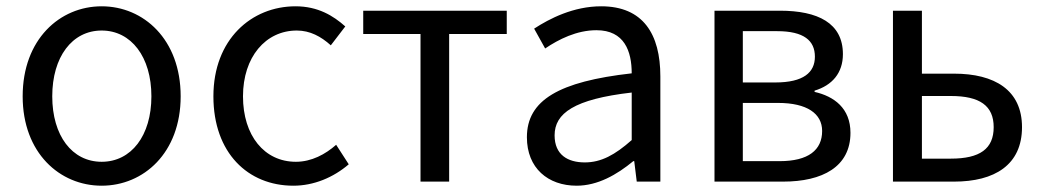

<svg xmlns="http://www.w3.org/2000/svg" viewBox="-20 -577 3313 610"><path d="M303 13C436 13 554 -91 554 -271C554 -452 436 -557 303 -557C170 -557 52 -452 52 -271C52 -91 170 13 303 13ZM303 -63C209 -63 146 -146 146 -271C146 -396 209 -480 303 -480C397 -480 461 -396 461 -271C461 -146 397 -63 303 -63Z M912 13C977 13 1039 -13 1088 -55L1048 -117C1014 -87 970 -63 920 -63C820 -63 752 -146 752 -271C752 -396 824 -480 923 -480C965 -480 1000 -461 1031 -433L1077 -493C1039 -527 990 -557 919 -557C779 -557 658 -452 658 -271C658 -91 768 13 912 13Z M1316 0H1407V-469H1590V-543H1134V-469H1316Z M1812 13C1879 13 1940 -22 1992 -65H1995L2003 0H2078V-334C2078 -469 2023 -557 1890 -557C1802 -557 1726 -518 1677 -486L1712 -423C1755 -452 1812 -481 1875 -481C1964 -481 1987 -414 1987 -344C1756 -318 1654 -259 1654 -141C1654 -43 1721 13 1812 13ZM1838 -61C1784 -61 1742 -85 1742 -147C1742 -217 1804 -262 1987 -283V-132C1934 -85 1890 -61 1838 -61Z M2250 0H2468C2593 0 2682 -47 2682 -155C2682 -233 2630 -271 2568 -285V-289C2624 -306 2658 -345 2658 -405C2658 -504 2578 -543 2458 -543H2250ZM2340 -315V-478H2449C2534 -478 2569 -448 2569 -397C2569 -347 2533 -315 2443 -315ZM2340 -65V-250H2452C2544 -250 2592 -216 2592 -161C2592 -100 2548 -65 2457 -65Z M2817 0H3011C3140 0 3227 -53 3227 -173C3227 -291 3140 -343 3011 -343H2909V-543H2817ZM2909 -73V-272H3001C3093 -272 3137 -241 3137 -173C3137 -104 3093 -73 3001 -73Z"/></svg>

Font: Noto Sans CJK SC
Style: Regular
Weight: 400
Designer: Ryoko NISHIZUKA 西塚涼子 (kana, bopomofo & ideographs); Paul D. Hunt (Latin, Greek & Cyrillic); Sandoll Communications 산돌커뮤니
Foundry: Adobe
Version: Version 2.004;hotconv 1.0.118;makeotfexe 2.5.65603